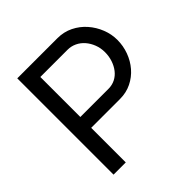

<svg xmlns="http://www.w3.org/2000/svg" viewBox="-188 -855 1001 1001"><g transform="rotate(-45 312.5 -355.0)"><path d="M87 0V-710H383Q430 -710 469.5 -690.5Q509 -671 537.5 -638.5Q566 -606 582 -565.5Q598 -525 598 -483Q598 -439 583 -398Q568 -357 540.5 -325Q513 -293 474.5 -274Q436 -255 389 -255H177V0ZM177 -335H384Q412 -335 434.5 -346.5Q457 -358 473 -378.5Q489 -399 498 -426Q507 -453 507 -483Q507 -514 496.5 -541Q486 -568 468.5 -588Q451 -608 427.5 -619Q404 -630 378 -630H177Z"/></g></svg>

Font: Raleway Medium Alt1
Style: Regular
Weight: 500
Designer: Matt McInerney, Pablo Impallari, Rodrigo Fuenzalida
Foundry: Matt McInerney, Pablo Impallari, Rodrigo Fuenzalida
Version: Version 3.000g; ttfautohint (v1.5) -l 8 -r 28 -G 28 -x 14 -D